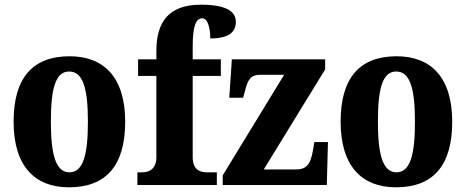

<svg xmlns="http://www.w3.org/2000/svg" viewBox="-20 -789 1987 819"><path d="M274 10C432 10 514 -82 514 -270C514 -458 424 -549 277 -549C120 -549 38 -458 38 -270C38 -82 127 10 274 10ZM276 -54C218 -54 197 -129 197 -270C197 -412 217 -484 275 -484C334 -484 355 -412 355 -270C355 -129 335 -54 276 -54Z M566 0H905V-54H861C838 -54 802 -62 802 -118V-465H922V-536H802V-591C802 -679 816 -711 843 -711C870 -711 877 -657 877 -625C963 -625 986 -657 986 -696C986 -732 959 -769 837 -769C700 -769 647 -696 647 -571V-536H569V-465H647V-118C647 -62 608 -54 589 -54H566Z M930 0H1374L1379 -183H1321L1315 -148C1304 -84 1286 -66 1239 -66H1105L1367 -493V-536H969L958 -372H1017L1025 -401C1038 -456 1054 -470 1091 -470H1192L930 -41Z M1669 10C1827 10 1909 -82 1909 -270C1909 -458 1819 -549 1672 -549C1515 -549 1433 -458 1433 -270C1433 -82 1522 10 1669 10ZM1671 -54C1613 -54 1592 -129 1592 -270C1592 -412 1612 -484 1670 -484C1729 -484 1750 -412 1750 -270C1750 -129 1730 -54 1671 -54Z"/></svg>

Font: Noto Serif Condensed ExtraBold
Style: Regular
Weight: 800
Width: 3
Designer: Monotype Design Team
Foundry: Monotype Imaging Inc.
Version: Version 2.013